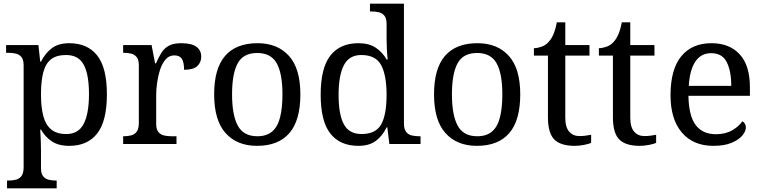

<svg xmlns="http://www.w3.org/2000/svg" viewBox="-20 -780 4132 1040"><path d="M18 240V198H26Q49 198 67.5 193Q86 188 97 172.5Q108 157 108 126V-426Q108 -456 96.5 -470.5Q85 -485 66.5 -489.5Q48 -494 26 -494H13V-536H188L198 -446H202Q225 -492 261 -519Q297 -546 355 -546Q454 -546 506.5 -479.5Q559 -413 559 -269Q559 -124 506.5 -57Q454 10 355 10Q297 10 260.5 -14.5Q224 -39 202 -78H198Q200 -49 201 -16.5Q202 16 202 35V131Q202 160 213.5 174.5Q225 189 243.5 193.5Q262 198 284 198H287V240ZM339 -54Q405 -54 433.5 -109.5Q462 -165 462 -270Q462 -377 433.5 -429.5Q405 -482 338 -482Q286 -482 256.5 -459Q227 -436 214.5 -388.5Q202 -341 202 -269Q202 -200 214.5 -152Q227 -104 257 -79Q287 -54 339 -54Z M647 0V-42H650Q673 -42 691.5 -47Q710 -52 721 -67.5Q732 -83 732 -114V-426Q732 -456 720.5 -470.5Q709 -485 690.5 -489.5Q672 -494 650 -494H647V-536H801L820 -437H825Q838 -467 853 -492Q868 -517 893 -531.5Q918 -546 962 -546Q1017 -546 1043.5 -527Q1070 -508 1070 -473Q1070 -442 1048.5 -422Q1027 -402 977 -402Q977 -443 965 -461.5Q953 -480 924 -480Q896 -480 877 -458Q858 -436 847 -402Q836 -368 831 -331.5Q826 -295 826 -266V-109Q826 -80 837.5 -65.5Q849 -51 867.5 -46.5Q886 -42 908 -42H936V0Z M1372 10Q1264 10 1202 -59Q1140 -128 1140 -269Q1140 -409 1199.5 -477.5Q1259 -546 1375 -546Q1483 -546 1545 -477.5Q1607 -409 1607 -269Q1607 -128 1547.5 -59Q1488 10 1372 10ZM1374 -42Q1424 -42 1454 -67.5Q1484 -93 1497 -144Q1510 -195 1510 -269Q1510 -381 1479 -437Q1448 -493 1373 -493Q1298 -493 1267.5 -437Q1237 -381 1237 -269Q1237 -157 1268 -99.5Q1299 -42 1374 -42Z M1921 10Q1822 10 1769.5 -56.5Q1717 -123 1717 -267Q1717 -412 1769.5 -479Q1822 -546 1921 -546Q1979 -546 2015.5 -521.5Q2052 -497 2074 -458H2080Q2077 -483 2075.5 -513.5Q2074 -544 2074 -568V-650Q2074 -680 2062.5 -694.5Q2051 -709 2032.5 -713.5Q2014 -718 1992 -718H1984V-760H2168V-110Q2168 -81 2179.5 -66Q2191 -51 2209.5 -46.5Q2228 -42 2250 -42H2258V0H2089L2078 -90H2074Q2052 -44 2016 -17Q1980 10 1921 10ZM1938 -54Q2016 -54 2045 -106.5Q2074 -159 2074 -267Q2074 -371 2045 -426.5Q2016 -482 1937 -482Q1871 -482 1842.5 -426.5Q1814 -371 1814 -266Q1814 -160 1842.5 -107Q1871 -54 1938 -54Z M2563 10Q2455 10 2393 -59Q2331 -128 2331 -269Q2331 -409 2390.5 -477.5Q2450 -546 2566 -546Q2674 -546 2736 -477.5Q2798 -409 2798 -269Q2798 -128 2738.5 -59Q2679 10 2563 10ZM2565 -42Q2615 -42 2645 -67.5Q2675 -93 2688 -144Q2701 -195 2701 -269Q2701 -381 2670 -437Q2639 -493 2564 -493Q2489 -493 2458.5 -437Q2428 -381 2428 -269Q2428 -157 2459 -99.5Q2490 -42 2565 -42Z M3093 10Q3017 10 2982.5 -24.5Q2948 -59 2948 -145V-479H2872V-519Q2890 -519 2912 -526.5Q2934 -534 2950 -551Q2967 -569 2978 -595Q2989 -621 2996 -659H3042V-536H3173V-479H3042V-142Q3042 -91 3063 -67Q3084 -43 3118 -43Q3136 -43 3151 -45Q3166 -47 3182 -50V-6Q3169 0 3143 5Q3117 10 3093 10Z M3445 10Q3369 10 3334.5 -24.5Q3300 -59 3300 -145V-479H3224V-519Q3242 -519 3264 -526.5Q3286 -534 3302 -551Q3319 -569 3330 -595Q3341 -621 3348 -659H3394V-536H3525V-479H3394V-142Q3394 -91 3415 -67Q3436 -43 3470 -43Q3488 -43 3503 -45Q3518 -47 3534 -50V-6Q3521 0 3495 5Q3469 10 3445 10Z M3844 10Q3735 10 3673.5 -62Q3612 -134 3612 -264Q3612 -404 3670 -475Q3728 -546 3834 -546Q3931 -546 3986.5 -486Q4042 -426 4042 -307V-261H3709Q3711 -152 3748.5 -102.5Q3786 -53 3858 -53Q3910 -53 3946.5 -74.5Q3983 -96 4001 -123Q4008 -120 4014 -111Q4020 -102 4020 -89Q4020 -69 4001 -46Q3982 -23 3943 -6.5Q3904 10 3844 10ZM3941 -315Q3941 -395 3916.5 -443.5Q3892 -492 3832 -492Q3777 -492 3746.5 -446.5Q3716 -401 3711 -315Z"/></svg>

Font: Noto Serif Gurmukhi
Style: Regular
Weight: 400
Designer: Vaibhav Singh and the Monotype Design Team
Foundry: Monotype Imaging Inc.
Version: Version 2.003